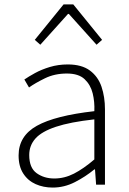

<svg xmlns="http://www.w3.org/2000/svg" viewBox="-20 -834 582 867"><path d="M218 13Q176 13 141 -2.5Q106 -18 85 -50.5Q64 -83 64 -132Q64 -220 146.5 -266Q229 -312 406 -332Q408 -374 398.5 -412.5Q389 -451 362 -476.5Q335 -502 282 -502Q227 -502 183 -480.5Q139 -459 111 -439L90 -475Q109 -488 138 -504Q167 -520 205 -531.5Q243 -543 286 -543Q349 -543 386 -515.5Q423 -488 438.5 -442Q454 -396 454 -340V0H414L409 -69H406Q366 -36 318 -11.5Q270 13 218 13ZM225 -28Q271 -28 314 -50Q357 -72 406 -114V-295Q297 -283 232.5 -261.5Q168 -240 140 -208.5Q112 -177 112 -134Q112 -76 145.5 -52Q179 -28 225 -28ZM137 -654 267 -814H311L441 -654L416 -632L291 -771H287L162 -632Z"/></svg>

Font: Noto Sans JP ExtraLight
Style: Regular
Weight: 250
Designer: Ryoko NISHIZUKA  (kana, bopomofo & ideographs); Paul D. Hunt (Latin, Greek & Cyrillic); Sandoll Communications , Soo-you
Foundry: Adobe
Version: Version 2.004-H2;hotconv 1.0.118;makeotfexe 2.5.65603